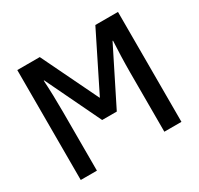

<svg xmlns="http://www.w3.org/2000/svg" viewBox="-151 -897 1117 1080"><g transform="rotate(-30 407.5 -357.0)"><path d="M81 0H186V-382C186 -454 184 -531 180 -588H183L354 -232H449L627 -588H630C627 -535 624 -453 624 -386V0H735V-714H588L406 -348H404L227 -714H81Z"/></g></svg>

Font: Noto Sans UI SemiCondensed Medium
Style: Regular
Weight: 500
Width: 4
Designer: Monotype Design Team
Foundry: Monotype Imaging Inc.
Version: Version 1.901